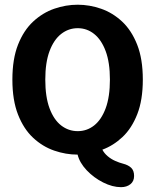

<svg xmlns="http://www.w3.org/2000/svg" viewBox="-20 -645 659 814"><path d="M493 148.5Q457 148.5 417.2 128.5Q377.5 108.5 347.5 76.8Q317.5 45 309 10.5Q259 10.5 209.8 -6.5Q160.5 -23.5 120.5 -60.8Q80.5 -98 56.5 -159Q32.5 -220 32.5 -307.5Q32.5 -395 56.5 -455.8Q80.5 -516.5 120.8 -553.8Q161 -591 210 -608Q259 -625 309.5 -625Q359.5 -625 408.5 -608Q457.5 -591 497.5 -553.8Q537.5 -516.5 561.5 -455.8Q585.5 -395 585.5 -307.5Q585.5 -221 562 -161Q538.5 -101 499.5 -64.2Q460.5 -27.5 414 -10.5Q422 5 436.5 17.2Q451 29.5 468.5 37.2Q486 45 502 49Q523.5 54.5 536 66.2Q548.5 78 548.5 101Q548.5 123.5 532.8 136Q517 148.5 493 148.5ZM172 -307.5Q172 -234.5 190 -186Q208 -137.5 239.2 -113.2Q270.5 -89 309.5 -89Q348.5 -89 379.2 -113.2Q410 -137.5 428 -186Q446 -234.5 446 -307.5Q446 -380 428 -428.2Q410 -476.5 379.2 -501Q348.5 -525.5 309.5 -525.5Q270.5 -525.5 239.2 -501Q208 -476.5 190 -428.2Q172 -380 172 -307.5Z"/></svg>

Font: Sono Monospace SemiBold
Style: Regular
Weight: 600
Designer: Tyler Finck
Foundry: Tyler Finck
Version: Version 2.112